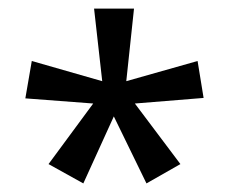

<svg xmlns="http://www.w3.org/2000/svg" viewBox="-20 -780 535 447"><path d="M292 -760 274 -591 440 -638 454 -552 294 -539 400 -398 321 -353 245 -509 174 -353 93 -398 197 -539 39 -551 54 -638 218 -591 199 -760Z"/></svg>

Font: Noto Sans Hebrew SemiCondensed
Style: Regular
Weight: 400
Width: 4
Designer: Monotype Design Team
Foundry: Monotype Imaging Inc.
Version: Version 2.003